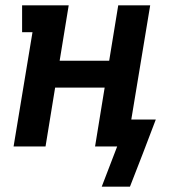

<svg xmlns="http://www.w3.org/2000/svg" viewBox="-20 -550 640 721"><path d="M362 151 420 0H337L373 -221H187L151 0H31L102 -429H63V-530H238L204 -322H390L424 -530H544L473 -101H565L517 25L468 151Z"/></svg>

Font: Iosevka Slab Extended
Style: Bold Italic
Weight: 700
Width: 7
Italic angle: -9°
Monospace: yes
Designer: Belleve Invis
Foundry: Belleve Invis
Version: Version 11.1.0; ttfautohint (v1.8.3)